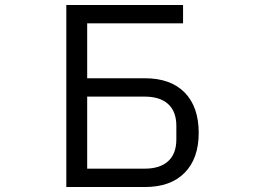

<svg xmlns="http://www.w3.org/2000/svg" viewBox="-20 -753 1040 773"><path d="M247 0V-733H717V-659H331V-438H563Q667 -438 723.5 -380.5Q780 -323 780 -218Q780 -115 723.5 -57.5Q667 0 563 0ZM563 -74Q624 -74 657 -104Q690 -134 690 -192V-246Q690 -304 657 -334Q624 -364 563 -364H331V-74Z"/></svg>

Font: IBM Plex Sans JP
Style: Regular
Weight: 400
Designer: Mike Abbink; Paul van der Laan; Pieter van Rosmalen; Wujin Sim; Yejin Wi; Jinhee Kim; Boomi Park; Yona Kim; Kichan Ma
Foundry: Sandoll Inc.
Version: Version 1.001